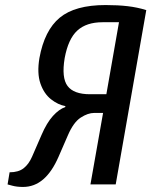

<svg xmlns="http://www.w3.org/2000/svg" viewBox="-20 -730 599 760"><path d="M71 10Q47 10 28.5 5Q10 0 10 0L18 -48Q53 -48 73.5 -64Q94 -80 107 -110L144 -195Q165 -244 189.5 -271Q214 -298 238 -306L239 -310Q210 -315 182 -337Q154 -359 140 -399.5Q126 -440 136 -500Q156 -610 216.5 -660Q277 -710 398 -710Q447 -710 485.5 -705.5Q524 -701 559 -690L438 0H338L388 -283H353Q328 -283 299.5 -264.5Q271 -246 249 -195L212 -110Q186 -50 151 -20Q116 10 71 10ZM336 -357H401L451 -642H386Q322 -642 286 -609Q250 -576 236 -500Q223 -422 247.5 -389.5Q272 -357 336 -357Z"/></svg>

Font: Cuprum Medium
Style: Italic
Weight: 500
Italic angle: -10°
Version: Version 3.000